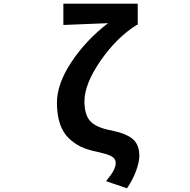

<svg xmlns="http://www.w3.org/2000/svg" viewBox="-20 -818 1040 1049"><path d="M673.8 210.9 559.6 171.9Q581.1 144.5 589.8 131.8Q598.6 119.1 605.5 103Q612.3 86.9 612.3 73.2Q612.3 48.8 589.8 36.1Q567.4 23.4 499 8.8Q454.1 -1 420.4 -17.1Q386.7 -33.2 355.5 -63Q324.2 -92.8 307.6 -141.6Q291 -190.4 291 -256.8Q291 -359.4 370.6 -479.5Q450.2 -599.6 570.3 -691.4Q337.9 -682.6 326.2 -681.6V-797.9H732.4V-681.6H726.6Q616.2 -612.3 528.8 -485.4Q441.4 -358.4 441.4 -264.6Q441.4 -190.4 473.6 -155.8Q505.9 -121.1 584 -106.4Q669.9 -88.9 705.6 -58.1Q741.2 -27.3 741.2 34.2Q741.2 65.4 724.1 113.8Q707 162.1 673.8 210.9Z"/></svg>

Font: GenEi Gothic M Regular
Style: Bold
Weight: 700
Designer: o_tamon (Modified); [Source Han Sans]
Ryoko NISHIZUKA  (kana & ideographs); Paul D. Hunt (Latin, Greek & Cyrillic); Wenl
Version: Version 1.1a;Original Version 1.004